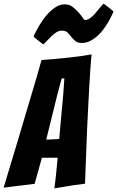

<svg xmlns="http://www.w3.org/2000/svg" viewBox="-41 -1041 646 1059"><path d="M259 -2Q263 -35 267 -67Q270 -95 272.5 -123Q275 -151 277 -171H190L150 -27Q128 -24 98 -20.5Q68 -17 42 -14Q10 -10 -21 -6Q19 -139 58 -268Q74 -322 91.5 -381Q109 -440 126.5 -498.5Q144 -557 160 -611Q176 -665 188 -710Q256 -715 326.5 -722Q397 -729 464 -741Q461 -709 457.5 -661.5Q454 -614 451 -558Q448 -502 445 -441Q442 -380 439 -321Q434 -183 428 -28Q398 -23 368 -20Q343 -16 313 -11Q283 -6 259 -2ZM214 -271Q218 -271 228.5 -271.5Q239 -272 250.5 -272.5Q262 -273 272 -273.5Q282 -274 286 -275Q286 -281 287.5 -295.5Q289 -310 290.5 -328.5Q292 -347 294 -369Q296 -391 298 -412Q302 -463 308 -522L314 -609L299 -608L276 -522ZM198 -796Q185 -805 175.5 -813Q166 -821 158 -827Q150 -833 144 -840Q144 -840 150 -853Q156 -866 167 -885.5Q178 -905 193.5 -928Q209 -951 228 -970.5Q247 -990 269 -1003.5Q291 -1017 317 -1017Q341 -1017 359.5 -1003Q378 -989 392 -973Q406 -957 414.5 -944Q423 -931 428 -931Q443 -931 457 -941.5Q471 -952 484 -967Q497 -982 509 -997Q521 -1012 531 -1021Q543 -1012 553 -1004Q563 -996 571 -990Q579 -984 585 -977Q564 -928 537 -890Q526 -873 512 -858Q498 -843 482 -831Q466 -819 448.5 -811.5Q431 -804 411 -804Q387 -804 374.5 -814.5Q362 -825 352 -838Q342 -851 331.5 -861.5Q321 -872 300 -872Q285 -872 271 -863.5Q257 -855 244.5 -843Q232 -831 220 -818Q208 -805 198 -796Z"/></svg>

Font: Bangers
Style: Regular
Weight: 400
Designer: vernon adams
Foundry: Vernon Adams
Version: Version 2.000